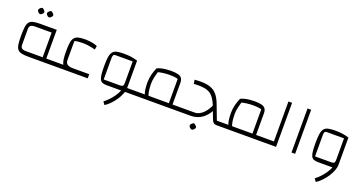

<svg xmlns="http://www.w3.org/2000/svg" viewBox="-42 -1500 4890 2580"><g transform="rotate(20 2403.0 -210.0)"><path d="M514 0V-59H610V0ZM283 0Q221 0 183.5 -8.5Q146 -17 126.5 -41.5Q107 -66 100.5 -112.5Q94 -159 94 -235Q94 -311 100.5 -357.5Q107 -404 126.5 -428.5Q146 -453 183.5 -461.5Q221 -470 283 -470H518V0ZM230 -59H466V-412H230Q186 -412 167.5 -397Q149 -382 149 -347V-123Q149 -88 167.5 -73.5Q186 -59 230 -59ZM610 0V-59Q623 -59 626.5 -51Q630 -43 630 -29Q630 -16 626.5 -8Q623 0 610 0ZM235 -592Q227 -591 216.5 -598.5Q206 -606 198.5 -616.5Q191 -627 191 -636Q191 -644 198.5 -654.5Q206 -665 216.5 -672.5Q227 -680 235 -681Q244 -680 254 -672.5Q264 -665 272 -654.5Q280 -644 280 -636Q280 -628 272 -617Q264 -606 253.5 -598.5Q243 -591 235 -592ZM362 -592Q354 -591 343.5 -598.5Q333 -606 325.5 -616.5Q318 -627 318 -636Q318 -644 325.5 -654.5Q333 -665 343.5 -672.5Q354 -680 362 -681Q371 -680 381 -672.5Q391 -665 399 -654.5Q407 -644 407 -636Q407 -628 399 -617Q391 -606 380.5 -598.5Q370 -591 362 -592Z M918 0Q860 0 824 -11.5Q788 -23 768 -50.5Q748 -78 741 -126Q734 -174 734 -247Q734 -318 741 -364Q748 -410 767.5 -435.5Q787 -461 825 -471Q863 -481 924 -481Q954 -481 987.5 -477Q1021 -473 1051 -465.5Q1081 -458 1098 -449L1089 -396Q1045 -409 997.5 -416Q950 -423 909 -423Q875 -423 844 -420Q813 -417 792 -409V-143Q791 -97 818 -78Q845 -59 899 -59H1132V0ZM610 0V-59H847L915 0ZM610 0Q597 0 593.5 -8Q590 -16 590 -29Q590 -43 593.5 -51Q597 -59 610 -59Z M1658 0V-59H1794V0ZM1402 0Q1364 0 1341 -9.5Q1318 -19 1305 -44.5Q1292 -70 1287.5 -116.5Q1283 -163 1283 -237Q1283 -313 1290.5 -361Q1298 -409 1318 -434.5Q1338 -460 1376 -469Q1414 -478 1476 -478Q1535 -478 1579 -472Q1623 -466 1674 -450V-59L1655 0ZM1466 261 1436 219Q1472 192 1505.5 156.5Q1539 121 1565 82.5Q1591 44 1606.5 7.5Q1622 -29 1622 -59H1674Q1674 -23 1657 21.5Q1640 66 1611 111Q1582 156 1544.5 195.5Q1507 235 1466 261ZM1339 -59H1573Q1601 -59 1611.5 -70.5Q1622 -82 1622 -113V-420H1380Q1355 -420 1347 -408Q1339 -396 1339 -359ZM1794 0V-59Q1807 -59 1810.5 -51Q1814 -43 1814 -29Q1814 -16 1810.5 -8Q1807 0 1794 0Z M2323 0V-59H2434V0ZM1794 0V-59H2271V-406Q2243 -414 2214 -417Q2185 -420 2146 -420Q2109 -420 2061 -414Q2013 -408 1973 -396L1954 -441Q1976 -453 2009 -461.5Q2042 -470 2079 -474Q2116 -478 2148 -478Q2215 -478 2253 -467.5Q2291 -457 2307 -432.5Q2323 -408 2323 -364V0ZM1948 -26Q1921 -57 1912.5 -110.5Q1904 -164 1904 -219Q1904 -279 1918 -335.5Q1932 -392 1954 -441L1996 -422Q1979 -369 1967.5 -319.5Q1956 -270 1956 -219Q1956 -185 1960 -147.5Q1964 -110 1974 -75.5Q1984 -41 2004 -16ZM1794 0Q1781 0 1777.5 -8Q1774 -16 1774 -29Q1774 -43 1777.5 -51Q1781 -59 1794 -59ZM2434 0V-59Q2447 -59 2450.5 -51Q2454 -43 2454 -29Q2454 -16 2450.5 -8Q2447 0 2434 0Z M2975 0Q2946 0 2930 -13.5Q2914 -27 2903 -56L2830 -247Q2801 -313 2768 -350.5Q2735 -388 2686.5 -404Q2638 -420 2563 -420Q2548 -420 2532 -419.5Q2516 -419 2497 -417L2488 -474Q2513 -476 2535.5 -477Q2558 -478 2578 -478Q2660 -478 2716 -457.5Q2772 -437 2810.5 -391Q2849 -345 2877 -270L2957 -59H2989V0ZM2434 0V-59H2634Q2674 -59 2707 -76.5Q2740 -94 2766.5 -122.5Q2793 -151 2812.5 -184Q2832 -217 2844 -246L2892 -220Q2874 -179 2849.5 -140Q2825 -101 2789.5 -69.5Q2754 -38 2706 -19Q2658 0 2594 0ZM2989 0V-59Q3002 -59 3005.5 -51Q3009 -43 3009 -29Q3009 -16 3005.5 -8Q3002 0 2989 0ZM2434 0Q2421 0 2417.5 -8Q2414 -16 2414 -29Q2414 -43 2417.5 -51Q2421 -59 2434 -59ZM2680 169Q2672 170 2661.5 162.5Q2651 155 2643.5 144.5Q2636 134 2636 125Q2636 117 2643.5 106.5Q2651 96 2661.5 88.5Q2672 81 2680 80Q2689 81 2699 88.5Q2709 96 2717 106.5Q2725 117 2725 125Q2725 133 2717 144Q2709 155 2698.5 162.5Q2688 170 2680 169Z M3518 0V-59H3629V0ZM2989 0V-59H3466V-406Q3438 -414 3409 -417Q3380 -420 3341 -420Q3304 -420 3256 -414Q3208 -408 3168 -396L3149 -441Q3171 -453 3204 -461.5Q3237 -470 3274 -474Q3311 -478 3343 -478Q3410 -478 3448 -467.5Q3486 -457 3502 -432.5Q3518 -408 3518 -364V0ZM3143 -26Q3116 -57 3107.5 -110.5Q3099 -164 3099 -219Q3099 -279 3113 -335.5Q3127 -392 3149 -441L3191 -422Q3174 -369 3162.5 -319.5Q3151 -270 3151 -219Q3151 -185 3155 -147.5Q3159 -110 3169 -75.5Q3179 -41 3199 -16ZM2989 0Q2976 0 2972.5 -8Q2969 -16 2969 -29Q2969 -43 2972.5 -51Q2976 -59 2989 -59ZM3629 0V-59Q3642 -59 3645.5 -51Q3649 -43 3649 -29Q3649 -16 3645.5 -8Q3642 0 3629 0Z M3629 0V-59H3773V-630H3825V0ZM3629 0Q3616 0 3612.5 -8Q3609 -16 3609 -29Q3609 -43 3612.5 -51Q3616 -59 3629 -59Z M4046 0V-630H4098V0Z M4424 0Q4386 0 4363 -9.5Q4340 -19 4327 -44.5Q4314 -70 4309.5 -116.5Q4305 -163 4305 -237Q4305 -313 4312.5 -361Q4320 -409 4340 -434.5Q4360 -460 4398 -469Q4436 -478 4498 -478Q4557 -478 4601 -472Q4645 -466 4696 -450V-59L4677 0ZM4488 261 4458 219Q4494 192 4527.5 156.5Q4561 121 4587 82.5Q4613 44 4628.5 7.5Q4644 -29 4644 -59H4696Q4696 -23 4679 21.5Q4662 66 4633 111Q4604 156 4566.5 195.5Q4529 235 4488 261ZM4361 -59H4595Q4623 -59 4633.5 -70.5Q4644 -82 4644 -113V-420H4402Q4377 -420 4369 -408Q4361 -396 4361 -359Z"/></g></svg>

Font: Changa ExtraLight ExtraLight
Style: Regular
Weight: 250
Version: Version 3.002; ttfautohint (v1.8.2)